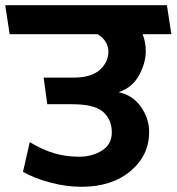

<svg xmlns="http://www.w3.org/2000/svg" viewBox="-31 -700 676 735"><path d="M625 -569H515Q521 -554 524 -537.5Q527 -521 527 -504Q527 -459 501.5 -412Q476 -365 423 -347Q477 -336 508.5 -291Q540 -246 540 -195Q540 -105 468.5 -45Q397 15 281 15Q222 15 162 -1Q102 -17 57 -42L83 -156Q132 -126 177.5 -113Q223 -100 272 -100Q321 -100 359 -123.5Q397 -147 397 -193Q397 -242 364 -271.5Q331 -301 245 -301H150L136 -403H252Q318 -403 351 -432.5Q384 -462 384 -503Q384 -523 373 -540.5Q362 -558 342 -569H6L-11 -680H608Z"/></svg>

Font: Palanquin Dark
Style: Regular
Weight: 400
Designer: Pria Ravichandran
Version: Version 1.000